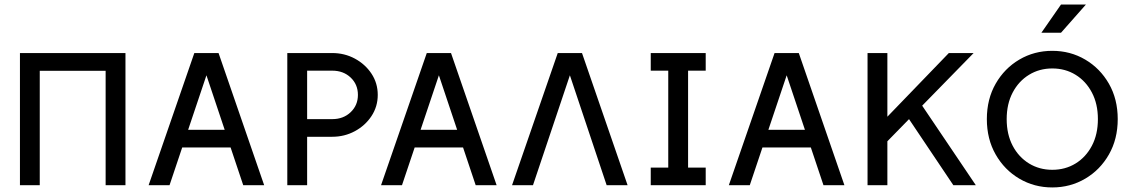

<svg xmlns="http://www.w3.org/2000/svg" viewBox="-20 -821 5023 851"><path d="M536.1 -585.9H68.4V0H156.2V-507.3H448.2V0H536.1Z M746.6 -245.6V-167.5H1034.2V-245.6ZM895 -487.3 1058.1 0H1150.9L948.7 -585.9H841.3L638.7 0H731.4Z M1341.3 -507.8H1452.6Q1502 -507.8 1534.2 -477.3Q1566.4 -446.8 1566.4 -400.4Q1566.4 -354.5 1534.2 -323.7Q1502 -293 1452.6 -293H1341.3ZM1253.4 0H1341.3V-214.8H1452.6Q1506.8 -214.8 1552.7 -239.5Q1598.6 -264.2 1626.5 -306.4Q1654.3 -348.6 1654.3 -400.4Q1654.3 -452.6 1626.5 -494.6Q1598.6 -536.6 1552.7 -561.3Q1506.8 -585.9 1452.6 -585.9H1253.4Z M1776.9 -245.6V-167.5H2064.5V-245.6ZM1925.3 -487.3 2088.4 0H2181.2L1979 -585.9H1871.6L1668.9 0H1761.7Z M2505.9 -487.3 2668.9 0H2761.7L2559.6 -585.9H2452.1L2249.5 0H2342.3Z M2864.3 -585.9V-507.8H2941.9V-78.1H2864.3V0H3107.9V-78.1H3029.8V-507.8H3107.9V-585.9Z M3318.4 -245.6V-167.5H3606V-245.6ZM3466.8 -487.3 3629.9 0H3722.7L3520.5 -585.9H3413.1L3210.4 0H3303.2Z M3994.6 -314.5 4205.6 0H4305.2L4060.5 -362.8ZM3913.1 -194.8 4295.4 -585.9Q4286.6 -585.9 4271.7 -585.9Q4256.8 -585.9 4240.5 -585.9Q4224.1 -585.9 4209.2 -585.9Q4194.3 -585.9 4185.5 -585.9L3913.1 -303.7V-585.9H3825.2V0H3913.1Z M4644 -68.4Q4586.9 -68.4 4541 -96.4Q4495.1 -124.5 4468.5 -175Q4441.9 -225.6 4441.9 -293Q4441.9 -360.4 4468.5 -410.9Q4495.1 -461.4 4541 -489.5Q4586.9 -517.6 4644 -517.6Q4701.7 -517.6 4747.3 -489.5Q4793 -461.4 4819.6 -410.9Q4846.2 -360.4 4846.2 -293Q4846.2 -225.6 4819.6 -175Q4793 -124.5 4747.3 -96.4Q4701.7 -68.4 4644 -68.4ZM4644 -595.7Q4564 -595.7 4498 -556.9Q4432.1 -518.1 4393.1 -450Q4354 -381.8 4354 -293Q4354 -204.6 4393.1 -136.2Q4432.1 -67.9 4498 -29.1Q4564 9.8 4644 9.8Q4724.1 9.8 4790 -29.1Q4856 -67.9 4895 -136.2Q4934.1 -204.6 4934.1 -293Q4934.1 -381.8 4895 -450Q4856 -518.1 4790 -556.9Q4724.1 -595.7 4644 -595.7ZM4682.6 -675.8H4595.7L4682.6 -800.8H4793Z"/></svg>

Font: Giphurs SC
Style: Regular
Weight: 400
Version: Version 0.920